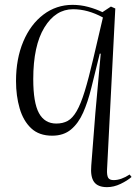

<svg xmlns="http://www.w3.org/2000/svg" viewBox="-20 -545 562 791"><path d="M421 154Q420 177 425.5 187Q431 197 448 197Q479 197 514 174L522 184Q505 199 477 212.5Q449 226 421 226Q383 226 367.5 204.5Q352 183 356 137L373 -81L395 -324H391L356 -182Q342 -125 322.5 -81Q303 -37 272.5 -11.5Q242 14 195 14Q141 14 108.5 -16.5Q76 -47 61 -98.5Q46 -150 46 -211Q46 -303 76 -374Q106 -445 159 -485Q212 -525 279 -525Q312 -525 343.5 -516.5Q375 -508 402 -495L437 -518L455 -510ZM212 -36Q239 -36 259 -47Q279 -58 296 -87.5Q313 -117 329 -169Q345 -221 364 -302L404 -473Q342 -507 281 -507Q209 -507 163 -432Q117 -357 117 -219Q117 -122 140.5 -79Q164 -36 212 -36Z"/></svg>

Font: Literata 72pt Light
Style: Italic
Weight: 300
Italic angle: -2°
Designer: Latin by Veronika Burian and Jose Scaglione. Greek by Irene Vlachou. Cyrillic by Vera Evstafieva
Foundry: TypeTogether
Version: Version 3.002